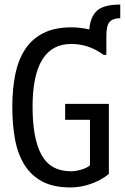

<svg xmlns="http://www.w3.org/2000/svg" viewBox="-20 -826 548 843"><path d="M435 -585Q370 -633 293 -633Q123 -633 123 -357Q123 -217 162.5 -145.5Q202 -74 292 -74Q311 -74 336 -81Q361 -88 375 -100V-300H266V-370H458V-62Q423 -34 378.5 -18.5Q334 -3 289 -3Q215 -3 166 -29Q117 -55 87.5 -102Q58 -149 46 -214Q34 -279 34 -357Q34 -435 47 -499Q60 -563 90 -609Q120 -655 170 -680.5Q220 -706 294 -706Q332 -706 371 -697H372Q377 -754 407 -780Q437 -806 508 -806V-746Q476 -746 461.5 -730Q447 -714 447 -669V-585Z"/></svg>

Font: D2Coding ligature
Style: Regular
Weight: 400
Monospace: yes
Designer: Yong-Rak Park; Jeong-Hwan Yoon; Sang-Min Lee;
Foundry: NHN Corporation
Version: Version 1.3.2; Build 20180524